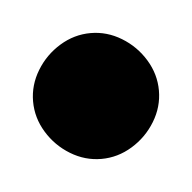

<svg xmlns="http://www.w3.org/2000/svg" viewBox="-26 -656 152 152"><g transform="rotate(-5 50.0 -580.0)"><path d="M0 -580Q0 -567 7 -555.5Q14 -544 25.5 -537Q37 -530 50 -530Q63 -530 74.5 -537Q86 -544 93 -555.5Q100 -567 100 -580Q100 -593 93 -604.5Q86 -616 74.5 -623Q63 -630 50 -630Q37 -630 25.5 -623Q14 -616 7 -604.5Q0 -593 0 -580Z"/></g></svg>

Font: Linefont
Style: Regular
Weight: 400
Monospace: yes
Version: Version 3.002;gftools[0.9.33]